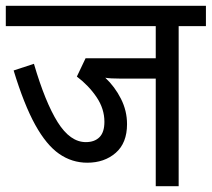

<svg xmlns="http://www.w3.org/2000/svg" viewBox="-20 -642 730 662"><path d="M596 -552V0H517V-371H395Q359 -371 343 -374Q376 -343 397 -301.5Q418 -260 418 -214Q418 -149 379 -115Q340 -81 281 -81Q228 -81 184 -111.5Q140 -142 101.5 -211.5Q63 -281 27 -399L97 -422Q136 -289 179 -220.5Q222 -152 276 -152Q306 -152 323 -169Q340 -186 340 -222Q340 -267 313 -307Q286 -347 245 -378L275 -441H517V-552H0V-622H690V-552Z"/></svg>

Font: Noto Sans SemiCondensed
Style: Regular
Weight: 400
Width: 4
Designer: Monotype Design Team
Foundry: Monotype Imaging Inc.
Version: Version 2.013; ttfautohint (v1.8.4.7-5d5b)